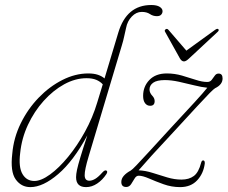

<svg xmlns="http://www.w3.org/2000/svg" viewBox="-20 -739 908 766"><path d="M404.5 -44.5Q389 -21 367.8 -6.8Q346.5 7.5 323.5 7.5Q283.5 7.5 283.5 -32Q283.5 -43.5 287.2 -61.5Q291 -79.5 300.8 -112Q310.5 -144.5 328.5 -199Q273 -96.5 212.2 -44.5Q151.5 7.5 101 7.5Q64.5 7.5 42.5 -23.5Q20.5 -54.5 29 -126Q34.5 -189.5 62.8 -247Q91 -304.5 134.2 -349.2Q177.5 -394 229 -420Q280.5 -446 332 -446Q355 -446 371 -440.5Q387 -435 397 -426L452 -609Q485 -719 583.5 -719Q605.5 -719 617 -711.8Q628.5 -704.5 628.5 -694.5Q628.5 -686.5 623 -680.5Q617.5 -674.5 606 -674.5Q590.5 -674.5 578 -683Q565.5 -691.5 545.5 -691.5Q523.5 -691.5 505.8 -673Q488 -654.5 483 -627.5Q478.5 -608.5 475.2 -592.8Q472 -577 466 -557.5L333.5 -114.5Q317.5 -61.5 317.8 -39.8Q318 -18 336.5 -18Q347 -18 359.5 -25.2Q372 -32.5 388.5 -51Q398.5 -62 404.5 -58.5Q411 -55 404.5 -44.5ZM60.5 -128.5Q53.5 -72 69.8 -44.5Q86 -17 117 -17Q144 -17 179.8 -43Q215.5 -69 252 -113.5Q288.5 -158 319.2 -214Q350 -270 368 -330.5L390 -402.5Q379.5 -414 364 -420.5Q348.5 -427 325 -427Q280.5 -427 236.2 -402.8Q192 -378.5 154.2 -336.5Q116.5 -294.5 91.5 -241Q66.5 -187.5 60.5 -128.5ZM797 -87Q792 -47 766.8 -19.8Q741.5 7.5 698.5 7.5Q664.5 7.5 632.5 -4Q600.5 -15.5 574.8 -26.8Q549 -38 533.5 -38Q523.5 -38 517 -26.8Q510.5 -15.5 503 -4.2Q495.5 7 483.5 7Q464 7 464 -13Q464 -26.5 474.2 -38Q484.5 -49.5 501.5 -58.5Q507.5 -62 524.2 -79.5Q541 -97 574 -133Q607 -169 661.5 -228.5Q719.5 -291 755.8 -330.5Q792 -370 807 -389Q785 -391 755 -398.5Q725 -406 694 -412.8Q663 -419.5 638 -419.5Q606 -419.5 591.2 -409Q576.5 -398.5 576.5 -382Q576.5 -368.5 588 -356.5Q597 -347 597 -335.5Q597 -317 579 -317Q566.5 -317 558.8 -327.2Q551 -337.5 551 -356.5Q551 -394 576 -420Q601 -446 645.5 -446Q676.5 -446 706 -437.5Q735.5 -429 761 -420.5Q786.5 -412 807 -412Q818 -412 824.5 -420.2Q831 -428.5 836.8 -437Q842.5 -445.5 852 -445.5Q868 -445.5 868 -426Q868 -401.5 838 -387Q832.5 -384 816 -367.2Q799.5 -350.5 766 -314.2Q732.5 -278 676 -216.5Q619 -155.5 586.5 -119.8Q554 -84 533 -59.5Q560 -58.5 589 -49.2Q618 -40 647.2 -31.2Q676.5 -22.5 704 -22.5Q734 -22.5 753.2 -36.8Q772.5 -51 782.5 -90Q785 -99.5 791 -99Q797.5 -98.5 797 -87ZM734 -505.5Q722 -494 714 -494Q705 -494 698 -505.5L639 -611.5Q634.5 -618.5 641.5 -622.5Q646.5 -626 652 -620L723.5 -537L837.5 -619.5Q847 -626.5 851 -622.5Q855.5 -618.5 848 -611.5Z"/></svg>

Font: Fraunces 72pt S050 Thin
Style: Italic
Weight: 100
Italic angle: -16°
Version: Version 1.000; ttfautohint (v1.8.3)